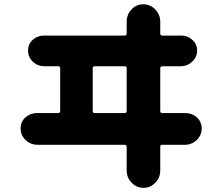

<svg xmlns="http://www.w3.org/2000/svg" viewBox="-20 -822 1040 905"><path d="M417 -298.8Q417 -289.1 426.8 -289.1H567.4Q577.1 -289.1 577.1 -298.8V-500Q577.1 -509.8 567.4 -509.8H426.8Q417 -509.8 417 -500ZM735.4 -298.8Q735.4 -289.1 745.1 -289.1H832Q841.8 -289.1 850.6 -289.1Q852.5 -289.1 853.5 -289.1Q884.8 -289.1 907.2 -269.5Q930.7 -248 930.7 -216.8Q930.7 -184.6 907.2 -162.1Q883.8 -139.6 851.6 -139.6Q850.6 -139.6 850.6 -139.6Q843.8 -139.6 832 -139.6H745.1Q735.4 -139.6 735.4 -129.9V-32.2V-18.6Q735.4 14.6 712.9 38.1Q689.5 63.5 656.2 63.5Q623 63.5 599.6 38.1Q577.1 14.6 577.1 -18.6V-30.3V-129.9Q577.1 -139.6 567.4 -139.6H180.7Q166 -139.6 157.2 -139.6Q157.2 -139.6 156.2 -139.6Q124 -139.6 100.6 -162.1Q77.1 -184.6 77.1 -216.8Q77.1 -248 100.6 -269.5Q124 -289.1 154.3 -289.1Q155.3 -289.1 157.2 -289.1Q168.9 -289.1 180.7 -289.1H253.9Q263.7 -289.1 263.7 -298.8V-500Q263.7 -509.8 253.9 -509.8H216.8Q199.2 -509.8 189.5 -509.8Q189.5 -509.8 189.5 -509.8Q157.2 -509.8 134.8 -531.2Q112.3 -552.7 112.3 -584Q112.3 -614.3 134.8 -634.8Q157.2 -654.3 186.5 -654.3Q188.5 -654.3 189.5 -654.3Q203.1 -654.3 216.8 -654.3H567.4Q577.1 -654.3 577.1 -664.1V-719.7Q577.1 -752.9 599.6 -777.3Q622.1 -801.8 655.3 -801.8Q688.5 -801.8 711.9 -777.3Q735.4 -752.9 735.4 -719.7V-664.1Q735.4 -654.3 745.1 -654.3H809.6Q820.3 -654.3 831.1 -654.3Q833 -654.3 835 -654.3Q864.3 -654.3 885.7 -634.8Q909.2 -614.3 909.2 -584Q909.2 -552.7 885.7 -531.2Q863.3 -509.8 832 -509.8Q831.1 -509.8 831.1 -509.8Q823.2 -509.8 809.6 -509.8H745.1Q735.4 -509.8 735.4 -500Z"/></svg>

Font: Gen Jyuu GothicX Heavy
Style: Bold
Weight: 900
Designer: [Source Han Sans]
Ryoko NISHIZUKA  (kana & ideographs); Paul D. Hunt (Latin, Greek & Cyrillic); Wenlong ZHANG  (bopomofo
Version: Version 1.002.20150607